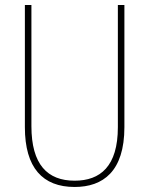

<svg xmlns="http://www.w3.org/2000/svg" viewBox="-20 -734 594 764"><path d="M475 -228V-714H449V-228C449 -72 379 -15 277 -15C169 -15 105 -79 105 -232V-714H79V-228C79 -66 150 10 277 10C390 10 475 -52 475 -228Z"/></svg>

Font: Noto Sans Condensed Thin
Style: Regular
Weight: 100
Width: 3
Designer: Monotype Design Team
Foundry: Monotype Imaging Inc.
Version: Version 2.013